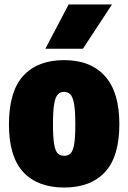

<svg xmlns="http://www.w3.org/2000/svg" viewBox="-20 -828 574 859"><path d="M267 11Q148.5 11 84.2 -58Q20 -127 20 -271Q20 -419 84.2 -489Q148.5 -559 267 -559Q385.5 -559 449.8 -487.2Q514 -415.5 514 -273Q514 -127.5 449.8 -58.2Q385.5 11 267 11ZM267 -131Q284 -131 295 -141Q306 -151 311.5 -181Q317 -211 317 -271Q317 -333 311.2 -364.2Q305.5 -395.5 294.2 -406.2Q283 -417 267 -417Q251 -417 239.8 -406.5Q228.5 -396 222.8 -365Q217 -334 217 -273Q217 -212 222.5 -181.5Q228 -151 239 -141Q250 -131 267 -131ZM183 -610 287 -808H481L351 -610Z"/></svg>

Font: Encode Sans Condensed Black
Style: Regular
Weight: 900
Width: 3
Designer: Multiple Designers
Foundry: Impallari Type
Version: Version 3.000; ttfautohint (v1.8.3) -l 8 -r 50 -G 200 -x 14 